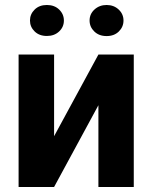

<svg xmlns="http://www.w3.org/2000/svg" viewBox="-20 -746 607 766"><path d="M372.6 -528.3H513.7V0H372.6V-326.2L195.8 0H54.2V-528.3H195.8V-202.6ZM234.9 -664.1Q234.9 -638.2 215.8 -620.4Q196.8 -602.5 167 -602.5Q136.7 -602.5 118.2 -620.6Q99.6 -638.7 99.6 -664.1Q99.6 -689.5 118.2 -707.8Q136.7 -726.1 167 -726.1Q197.3 -726.1 216.1 -707.8Q234.9 -689.5 234.9 -664.1ZM337.4 -664.1Q337.4 -690.4 357.2 -708.3Q377 -726.1 405.3 -726.1Q434.1 -726.1 453.4 -708Q472.7 -689.9 472.7 -664.1Q472.7 -638.7 454.1 -620.4Q435.5 -602.1 405.3 -602.1Q375 -602.1 356.2 -620.4Q337.4 -638.7 337.4 -664.1Z"/></svg>

Font: SteelSelectRoboto
Style: Roboto-Bold
Weight: 700
Designer: Google
Version: Version 2.137; 2017